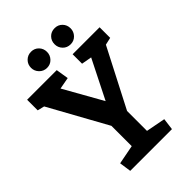

<svg xmlns="http://www.w3.org/2000/svg" viewBox="-251 -971 1077 1077"><g transform="rotate(-45 287.5 -433.0)"><path d="M126 0 116 -70 230 -92V-253L40 -597L-1 -607V-691H234L246 -616L176 -603L305 -374L421 -605L360 -616V-691H574V-607L530 -597L351 -250V-92L466 -70L457 0ZM392 -738Q364 -738 346 -757Q328 -776 328 -802Q328 -829 346 -847.5Q364 -866 392 -866Q419 -866 437 -847.5Q455 -829 455 -802Q455 -776 437 -757Q419 -738 392 -738ZM205 -738Q178 -738 159.5 -757Q141 -776 141 -802Q141 -829 159.5 -847.5Q178 -866 205 -866Q232 -866 250 -847.5Q268 -829 268 -802Q268 -776 250 -757Q232 -738 205 -738Z"/></g></svg>

Font: Kreon SemiBold
Style: Regular
Weight: 600
Designer: Julia Petretta
Foundry: Julia Petretta and Eli Heuer
Version: Version 2.002